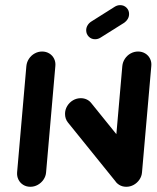

<svg xmlns="http://www.w3.org/2000/svg" viewBox="-20 -716 600 736"><path d="M96.3 0Q81.1 0 69.1 -7.4Q57 -14.8 50.7 -27.6Q44.4 -40.4 45.6 -55.6L81.1 -463Q82.6 -478.1 91.1 -490.9Q99.6 -503.7 113 -511.1Q126.3 -518.5 141.5 -518.5Q156.7 -518.5 168.9 -511.1Q181.1 -503.7 187.4 -490.9Q193.7 -478.1 192.2 -463L156.7 -55.6Q155.6 -40.4 146.9 -27.6Q138.1 -14.8 124.8 -7.4Q111.5 0 96.3 0ZM229.3 -279.6Q229.3 -295.6 237.6 -309.4Q245.9 -323.3 259.8 -331.5Q273.7 -339.6 289.6 -339.6Q301.9 -339.6 312.2 -334.8Q322.6 -330 329.6 -321.1L517.8 -88.1L428.1 -14.1L240 -247Q229.3 -260.7 229.3 -279.6ZM464.1 0Q448.9 0 436.9 -7.4Q424.8 -14.8 418.5 -27.6Q412.2 -40.4 413.3 -55.6L448.9 -463Q450.4 -478.1 458.9 -490.9Q467.4 -503.7 480.7 -511.1Q494.1 -518.5 509.3 -518.5Q524.4 -518.5 536.7 -511.1Q548.9 -503.7 555.2 -490.9Q561.5 -478.1 560 -463L524.4 -55.6Q523.3 -40.4 514.6 -27.6Q505.9 -14.8 492.6 -7.4Q479.3 0 464.1 0ZM344.4 -565.6Q330 -565.6 320.2 -575.6Q310.4 -585.6 310.4 -600Q310.4 -610 315.6 -618.7Q320.7 -627.4 329.3 -633L419.6 -690Q429.3 -696.3 440.7 -696.3Q455.2 -696.3 465 -686.5Q474.8 -676.7 474.8 -662.6Q474.8 -652.2 469.8 -643.5Q464.8 -634.8 456.3 -628.9L365.6 -571.9Q355.9 -565.6 344.4 -565.6Z"/></svg>

Font: 26F Galaxy Sans Black
Style: Italic
Weight: 900
Italic angle: -5°
Designer: C₂₉H₂₅N₃O₅
Version: Version 1.200